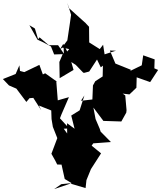

<svg xmlns="http://www.w3.org/2000/svg" viewBox="-40 -1272 1120 1326"><path d="M383 0 440 -6 551 27 557 -28 588 -104 658 -213 593 -266 604 -282 726 -291 655 -363 649 -382 620 -450 605 -529 674 -437 798 -433 832 -494 834 -511 825 -613 781 -644 803 -626 854 -620 902 -666 904 -738 997 -705 1052 -789 1026 -800 1028 -862 949 -890 939 -821 855 -780 848 -759 864 -790 757 -833 719 -923 761 -922 640 -883 672 -869 669 -744 618 -711 602 -682 598 -585 519 -576 543 -613 510 -510 452 -474 475 -383 423 -421 424 -344 420 -217 426 -231 447 -270 424 -350 400 -383 438 -385 374 -455 384 -481 436 -601 359 -579 349 -707 352 -709 272 -766 256 -758 232 -824 128 -774 98 -782 94 -821 68 -761 -20 -726 22 -682 73 -660 142 -568 164 -594 190 -596 245 -510 229 -543 314 -509 316 -450 325 -396 370 -282 358 -324 315 -210 342 -162 355 -136 385 -135 407 -36 455 -7 334 34ZM649 -933 576 -979 575 -1087 544 -1120 555 -1109 434 -1218 425 -1252 451 -1170 442 -1107 425 -993 399 -958 402 -876 483 -824 535 -770 542 -769 576 -778 630 -861 656 -807 692 -835 672 -963ZM438 -933 406 -894 361 -960H297L233 -1014L223 -1001L201 -1075L163 -1098L219 -998L260 -979L312 -951L334 -896L393 -898L370 -844L372 -732L468 -789L441 -884L397 -969L376 -934L392 -943Z"/></svg>

Font: Hussar Lance
Style: Regular
Weight: 700
Foundry: Cannot Into Space Fonts, PlusOne Fonts
Version: Version 2.27